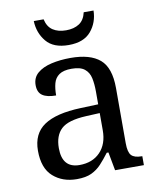

<svg xmlns="http://www.w3.org/2000/svg" viewBox="-84 -809 732 886"><g transform="rotate(-10 281.5 -366.5)"><path d="M205 10Q138 10 94 -29Q50 -68 50 -150Q50 -230 106.5 -268Q163 -306 278 -310L361 -313V-373Q361 -409 355 -436.5Q349 -464 329 -480Q309 -496 268 -496Q230 -496 210 -482Q190 -468 183.5 -443.5Q177 -419 177 -387Q135 -387 113.5 -401.5Q92 -416 92 -450Q92 -485 116.5 -506Q141 -527 182 -536.5Q223 -546 272 -546Q364 -546 409.5 -507Q455 -468 455 -373V-114Q455 -72 469 -57Q483 -42 517 -42H520V0H385L369 -86H361Q340 -58 320 -36.5Q300 -15 273.5 -2.5Q247 10 205 10ZM228 -52Q289 -52 325 -89.5Q361 -127 361 -191V-272L297 -269Q212 -265 179.5 -234.5Q147 -204 147 -145Q147 -52 228 -52ZM275 -606Q204 -606 170.5 -646.5Q137 -687 135 -743H181Q189 -707 213.5 -691Q238 -675 275 -675Q312 -675 336.5 -691Q361 -707 369 -743H415Q414 -687 380 -646.5Q346 -606 275 -606Z"/></g></svg>

Font: Noto Serif Dogra
Style: Regular
Weight: 400
Designer: Ek Type
Foundry: Ek Type
Version: Version 1.005